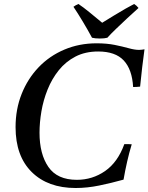

<svg xmlns="http://www.w3.org/2000/svg" viewBox="-20 -928 744 962"><path d="M359 14Q220 14 139 -66Q58 -146 58 -291Q58 -381 88.5 -457.5Q119 -534 173.5 -591Q228 -648 302.5 -679.5Q377 -711 464 -711Q515 -711 554.5 -703Q594 -695 624.5 -686.5Q655 -678 677 -678Q683 -678 691 -679Q699 -680 704 -681Q698 -638 692.5 -591.5Q687 -545 682 -494Q673 -493 664.5 -492.5Q656 -492 647 -492Q642 -580 600 -625Q558 -670 472 -670Q407 -670 358 -644.5Q309 -619 274.5 -576Q240 -533 218.5 -479.5Q197 -426 187.5 -370Q178 -314 178 -263Q178 -156 222.5 -91.5Q267 -27 365 -27Q443 -27 506.5 -71Q570 -115 603 -206Q611 -206 621.5 -206Q632 -206 640 -205Q627 -162 617 -118Q607 -74 599 -28Q538 -11 477.5 1.5Q417 14 359 14ZM492 -814Q518 -830 549 -849Q580 -868 608 -884Q636 -900 652 -908Q665 -900 674 -888Q647 -864 617.5 -836.5Q588 -809 561.5 -783.5Q535 -758 518 -739Q504 -735 480 -735Q456 -735 441 -739Q420 -778 394.5 -820.5Q369 -863 348 -894Q360 -903 373 -908Q396 -893 429.5 -865.5Q463 -838 492 -814Z"/></svg>

Font: Tiro Tamil
Style: Italic
Weight: 400
Italic angle: -11°
Designer: Tamil: Fernando Mello & Fiona Ross, assisted by Kaja Sojewska. Latin: John Hudson with Paul Hanslow, assisted by Kaja So
Foundry: Tiro Typeworks Ltd.
Version: Version 1.52